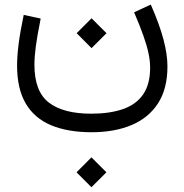

<svg xmlns="http://www.w3.org/2000/svg" viewBox="-20 -347 791 825"><path d="M308.9 393.3 372.9 457.4 437.2 393.3 372.9 329.1ZM309.4 -204.4 373.4 -140.2 437.7 -204.4 373.4 -268.5ZM556.3 -294Q581.1 -236.3 596.2 -193.5Q611.3 -150.7 618.2 -117.8Q625.1 -85 625.1 -56.4Q625.1 15.4 594.8 59Q564.5 102.5 507.8 122Q451.1 141.5 371.9 141.5Q252.2 141.5 190 93.8Q127.9 46.1 127.9 -68.9Q127.9 -101.2 133.7 -146.4Q139.6 -191.6 154.8 -267.2L81.9 -283Q66.6 -210 60 -157.7Q53.4 -105.4 53.4 -65.1Q53.4 34.8 90.8 98.1Q128.2 161.4 199.9 191.3Q271.6 221.2 373.7 221.2Q471.9 221.2 545 190.5Q618.1 159.9 658.8 97.3Q699.5 34.7 699.5 -61.6Q699.5 -113.1 682.4 -177.7Q665.3 -242.2 627.9 -327.4Z"/></svg>

Font: Estedad VF
Style: Regular
Weight: 100
Designer: Amin Abedi
Version: Version 7.3